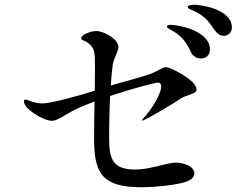

<svg xmlns="http://www.w3.org/2000/svg" viewBox="-20 -804 1040 804"><path d="M795 -784C781 -784 766 -782 766 -775C766 -767 780 -764 798 -755C837 -736 854 -715 877 -680C888 -664 902 -654 917 -654C932 -654 951 -665 951 -689C951 -768 815 -784 795 -784ZM697 -700C687 -700 679 -698 679 -693C679 -687 691 -682 704 -674C742 -653 762 -624 779 -587C788 -566 808 -559 822 -559C839 -559 859 -570 859 -597C859 -677 723 -700 697 -700ZM677 -523C661 -523 648 -511 621 -499C599 -488 505 -464 444 -446C446 -481 449 -512 452 -532C459 -569 476 -588 476 -608C476 -640 415 -674 383 -674C358 -674 320 -658 320 -644C320 -634 333 -637 350 -623C371 -607 375 -592 377 -567C378 -545 378 -490 377 -439V-424C305 -402 194 -371 158 -371C142 -371 126 -374 109 -380C100 -383 92 -387 87 -387C82 -387 80 -384 80 -380C80 -348 161 -298 198 -298C221 -298 253 -325 299 -347C321 -358 348 -368 376 -379C375 -324 374 -278 374 -224C374 -84 403 -20 570 -20C635 -20 705 -29 734 -36C768 -43 794 -56 794 -78C794 -106 752 -123 715 -123C681 -123 608 -94 547 -94C443 -94 437 -147 437 -238C437 -269 438 -337 441 -402C535 -433 628 -458 641 -458C650 -458 655 -454 655 -441C655 -412 614 -344 585 -314C577 -306 575 -302 575 -301C575 -300 576 -299 577 -299C578 -299 581 -300 592 -306C616 -318 658 -342 702 -369C727 -384 737 -393 754 -400C784 -412 803 -414 803 -429C803 -470 690 -523 677 -523Z"/></svg>

Font: Shippori Mincho OTF Medium
Style: Regular
Weight: 500
Designer: FONTDASU
Foundry: FONTDASU / Google Inc. / but / Adobe
Version: Version 3.300;hotconv 1.0.109;makeotfexe 2.5.65596